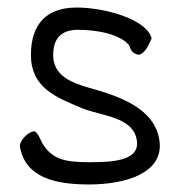

<svg xmlns="http://www.w3.org/2000/svg" viewBox="-20 -478 482 509"><path d="M33 -88C48 -8 124 11 216 11C313 11 413 -19 403 -103C392 -194 288 -225 217 -245C168 -259 121 -278 121 -332C121 -376 142 -399 187 -399C241 -399 301 -386 323 -357C323 -357 327 -333 350 -333C368 -341 373 -358 382 -376C370 -426 260 -458 183 -458C103 -458 62 -414 62 -332C62 -246 128 -220 198 -191C249 -170 335 -169 343 -104C350 -50 273 -48 216 -48C149 -48 118 -57 93 -97C87 -108 81 -125 72 -130C55 -130 30 -104 33 -88Z"/></svg>

Font: Comica
Style: Rg
Weight: 400
Designer: Jasper
Foundry: KineticPlasma Fonts/Cannot Into Space Fonts
Version: Version 0.89